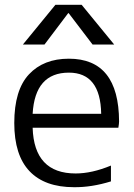

<svg xmlns="http://www.w3.org/2000/svg" viewBox="-20 -777 564 807"><path d="M266.6 -721.7 167 -589.8H76.2L212.9 -756.8H323.2L460 -589.8H369.1L268.6 -721.7ZM117.2 -240.2Q123 -47.9 297.9 -47.9Q366.2 -47.9 446.3 -81.1V-14.6Q364.3 10.7 291 9.8Q168 9.8 104 -57.6Q40 -125 40 -259.8Q40 -398.4 101.6 -464.4Q163.1 -530.3 269.5 -530.3Q479.5 -530.3 480.5 -266.6Q480.5 -257.8 477.5 -240.2ZM117.2 -298.8H405.3Q402.3 -471.7 269.5 -471.7Q127 -471.7 117.2 -298.8Z"/></svg>

Font: Mgen+ 1c regular
Style: Regular
Weight: 400
Designer: [Source Han Sans]
Ryoko NISHIZUKA  (kana & ideographs); Paul D. Hunt (Latin, Greek & Cyrillic); Wenlong ZHANG  (bopomofo
Version: Version 1.059.20150602